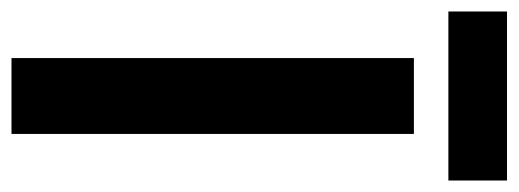

<svg xmlns="http://www.w3.org/2000/svg" viewBox="-327 -598 902 334"><g transform="rotate(90 124.0 -431.0)"><path d="M190 -700V0H58V-700ZM271 -760H-23V-862H271Z"/></g></svg>

Font: Space Grotesk Variable
Style: Regular
Weight: 400
Designer: Florian Karsten (Space Grotesk), Colophon Foundry (Space Mono)
Foundry: Florian Karsten
Version: Version 1.106